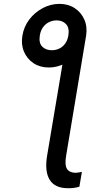

<svg xmlns="http://www.w3.org/2000/svg" viewBox="-20 -781 557 1005"><path d="M325.2 -552.7 430.7 -594.2 326.2 33.7Q317.9 83.5 330.8 103.3Q343.8 123 376 123.5Q382.3 123 391.6 121.8Q400.9 120.6 408.7 118.7L395.5 196.3Q383.8 200.2 366.9 202.4Q350.1 204.6 336.9 204.1Q268.1 204.6 240.5 160.9Q212.9 117.2 226.6 33.7ZM97.2 -593.8Q104.5 -640.6 132.8 -678.2Q161.1 -715.8 203.1 -738.3Q245.1 -760.7 291.5 -760.7Q336.9 -760.7 371.1 -738.3Q405.3 -715.8 421.6 -678.2Q438 -640.6 430.7 -593.8Q423.3 -548.8 394 -511Q364.7 -473.1 323 -450.4Q281.2 -427.7 235.4 -427.7Q189.5 -427.7 155.5 -450.2Q121.6 -472.7 105.5 -510.7Q89.4 -548.8 97.2 -593.8ZM251 -518.1Q272 -518.1 290 -526.6Q308.1 -535.2 320.8 -552.5Q333.5 -569.8 337.9 -595.7Q344.2 -634.8 325.9 -654.5Q307.6 -674.3 276.4 -674.3Q255.9 -674.3 237.3 -665.5Q218.8 -656.7 205.8 -639.4Q192.9 -622.1 188.5 -595.7Q182.1 -556.2 200.9 -537.1Q219.7 -518.1 251 -518.1Z"/></svg>

Font: Inter 28pt
Style: Italic
Weight: 400
Italic angle: -9.3988°
Designer: Rasmus Andersson
Foundry: rsms
Version: Version 4.001;git-66647c0bb